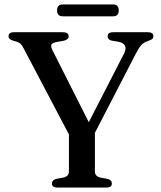

<svg xmlns="http://www.w3.org/2000/svg" viewBox="-20 -845 724 865"><path d="M484 -18.5Q484 0 459.5 0H238.5Q214 0 214 -18.5Q214 -33.5 233 -39L265.5 -45Q290.5 -51 290.5 -72V-239.5L86.5 -627Q79 -642 72.2 -648Q65.5 -654 54.5 -657.5L38.5 -662Q18.5 -667.5 18.5 -681.5Q18.5 -700 44 -700H261.5Q289.5 -700 289.5 -681.5Q289.5 -666 265 -661L236.5 -656Q216.5 -652 212.2 -644.5Q208 -637 215.5 -620.5L380 -294.5L538 -602Q560.5 -646 515.5 -656.5L483 -662Q465 -666.5 465 -681.5Q465 -700 490.5 -700H645Q671 -700 671 -681.5Q671 -675 667 -670.5Q663 -666 651 -662L643.5 -659Q628 -654 617 -642.5Q606 -631 589.5 -598.5L407.5 -246.5V-72Q407.5 -51 432.5 -45L465 -39Q484 -33.5 484 -18.5ZM237 -798Q237 -825 263 -825H489.5Q515 -825 515 -798Q515 -771.5 489.5 -771.5H263Q237 -771.5 237 -798Z"/></svg>

Font: Fraunces 9pt S000
Style: Regular
Weight: 400
Version: Version 1.000; ttfautohint (v1.8.3)